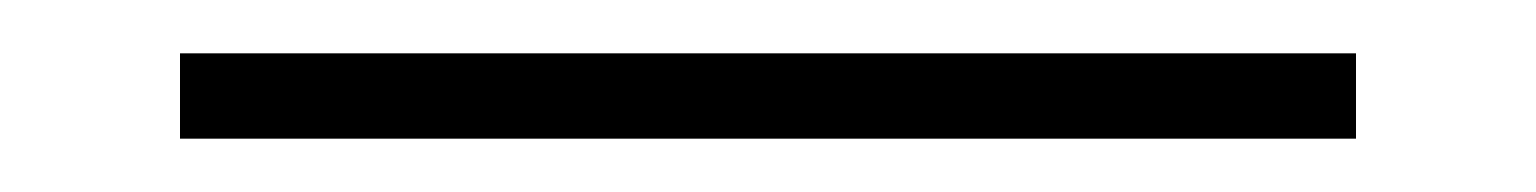

<svg xmlns="http://www.w3.org/2000/svg" viewBox="-20 -20 576 72"><path d="M47.5 32V0H488.5V32Z"/></svg>

Font: Encode Sans SC Thin
Style: Regular
Weight: 250
Designer: Multiple Designers
Foundry: Impallari Type
Version: Version 3.002